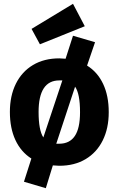

<svg xmlns="http://www.w3.org/2000/svg" viewBox="-20 -855 624 1010"><path d="M552 -265Q552 -180 520.5 -116.5Q489 -53 430.5 -18Q372 17 292 17Q280 17 258 15L221 135L106 101L145 -21Q90 -56 61 -118.5Q32 -181 32 -266Q32 -351 63.5 -414.5Q95 -478 153.5 -513Q212 -548 292 -548Q303 -548 325 -546L364 -667L480 -633L438 -510Q493 -476 522.5 -413.5Q552 -351 552 -265ZM183 -266Q183 -170 208 -132L308 -432H292Q183 -432 183 -266ZM401 -265Q401 -362 375 -399L276 -99H292Q346 -99 373.5 -139.5Q401 -180 401 -265ZM426 -717 190 -622 146 -703 364 -835Z"/></svg>

Font: Fira Sans BGR
Style: Bold
Weight: 700
Designer: bBox Type GmbH & Carrois Corporate GbR & Edenspiekermann AG
Foundry: bBox Type GmbH & Carrois Corporate GbR & Edenspiekermann AG
Version: Version 4.301